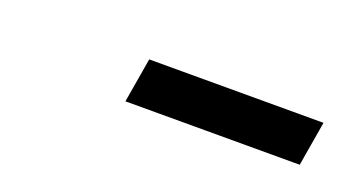

<svg xmlns="http://www.w3.org/2000/svg" viewBox="-23 -833 524 280"><g transform="rotate(20 239.0 -693.5)"><path d="M449.7 -728 438 -658.7H167.5L179.2 -728Z"/></g></svg>

Font: Inter
Style: Italic
Weight: 400
Italic angle: -9.3988°
Designer: Rasmus Andersson
Foundry: rsms
Version: Version 4.001;git-66647c0bb